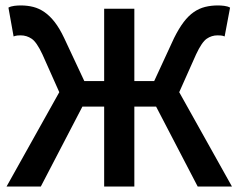

<svg xmlns="http://www.w3.org/2000/svg" viewBox="-20 -686 877 706"><path d="M4 0 198 -347 136 -486Q115 -531 96.5 -543.5Q78 -556 56 -556Q51 -556 44.5 -555.5Q38 -555 30 -552L11 -658Q20 -663 32.5 -664.5Q45 -666 56 -666Q81 -666 102.5 -660.5Q124 -655 143.5 -641.5Q163 -628 181 -605Q199 -582 216 -546L290 -388H363V-654H474V-388H547L620 -546Q638 -582 655.5 -605Q673 -628 692.5 -641.5Q712 -655 734 -660.5Q756 -666 781 -666Q792 -666 804.5 -664.5Q817 -663 826 -658L806 -552Q799 -555 792 -555.5Q785 -556 780 -556Q758 -556 740 -543.5Q722 -531 701 -486L639 -347L833 0H707L554 -294H474V0H363V-294H283L130 0Z"/></svg>

Font: Giro Sans Semibold
Style: Regular
Weight: 600
Designer: Paul D. Hunt
Foundry: Adobe Systems Incorporated
Version: Version 1.000;PS 1.0;hotconv 1.0.88;makeotf.lib2.5.647800